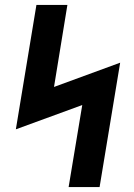

<svg xmlns="http://www.w3.org/2000/svg" viewBox="-20 -755 540 775"><path d="M257 0 312 -331 44 -233 127 -735H252L198 -404L465 -502L382 0Z"/></svg>

Font: Iosevka Curly Slab XBdObl
Style: Regular
Weight: 800
Italic angle: -9°
Monospace: yes
Designer: Belleve Invis
Foundry: Belleve Invis
Version: Version 11.1.0; ttfautohint (v1.8.3)